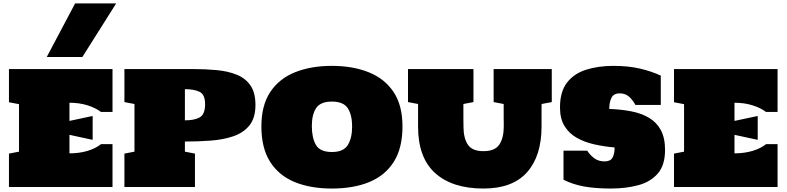

<svg xmlns="http://www.w3.org/2000/svg" viewBox="-20 -1090 4589 1119"><path d="M32.2 0V-194.8L90.8 -206.1V-482.9L32.2 -494.1V-687.5H635.7V-437.5H568.8Q536.1 -461.9 488.8 -476.6Q441.4 -491.2 384.8 -491.2V-385.3L520 -414.1V-274.9L384.8 -304.2V-196.3Q441.9 -196.3 489.5 -210.4Q537.1 -224.6 568.8 -250H635.7V0ZM252.4 -757.8 418 -1070.3H657.2L460 -757.8Z M705.1 0V-194.8L763.7 -206.1V-483.9L705.1 -495.1V-687.5H1105Q1177.7 -687.5 1243.2 -681.4Q1308.6 -675.3 1359.4 -654.8Q1410.2 -634.3 1439.5 -592.3Q1468.8 -550.3 1468.8 -478.5Q1468.8 -402.8 1434.1 -359.6Q1399.4 -316.4 1340.6 -296.1Q1281.7 -275.9 1208.3 -270.5Q1134.8 -265.1 1057.6 -265.1V-206.1L1116.2 -194.8V0ZM1057.6 -388.7Q1115.2 -388.7 1145.3 -406.7Q1175.3 -424.8 1175.3 -482.9Q1175.3 -538.6 1144 -554.4Q1112.8 -570.3 1057.6 -570.3Z M1914.1 8.8Q1789.1 8.8 1696.8 -29.3Q1604.5 -67.4 1554 -147.5Q1503.4 -227.5 1503.4 -353Q1503.4 -476.1 1555.2 -554Q1606.9 -631.8 1699.5 -668.9Q1792 -706.1 1914.1 -706.1Q2036.1 -706.1 2128.9 -668.9Q2221.7 -631.8 2273.7 -554Q2325.7 -476.1 2325.7 -353Q2325.7 -227.5 2275.4 -147.5Q2225.1 -67.4 2132.8 -29.3Q2040.5 8.8 1914.1 8.8ZM1914.1 -204.1Q1982.4 -204.1 2007.3 -245.1Q2032.2 -286.1 2032.2 -353Q2032.2 -419.9 2007.1 -459Q1981.9 -498 1914.1 -498Q1847.7 -498 1822.5 -460Q1797.4 -421.9 1797.4 -355.5Q1797.4 -287.6 1821 -245.8Q1844.7 -204.1 1914.1 -204.1Z M2797.9 8.8Q2616.7 8.8 2516.6 -80.8Q2416.5 -170.4 2416.5 -353V-483.9L2357.9 -495.1V-687.5H2739.3V-495.1L2680.7 -483.9V-402.3Q2680.7 -392.1 2680.9 -381.8Q2681.2 -371.6 2681.2 -362.3V-352.1Q2681.2 -286.1 2706.3 -247.6Q2731.4 -209 2797.9 -209Q2864.7 -209 2890.4 -247.8Q2916 -286.6 2916 -353V-364.3Q2916 -373 2915.8 -383.1Q2915.5 -393.1 2915.5 -403.3V-483.9L2856.9 -495.1V-687.5H3195.8V-495.1L3136.7 -483.9Q3136.2 -476.6 3136.2 -469.5Q3136.2 -462.4 3136.2 -455.6V-353Q3136.2 -181.2 3051.8 -86.2Q2967.3 8.8 2797.9 8.8Z M3539.6 8.8Q3451.7 8.8 3385.5 -2.9Q3319.3 -14.6 3264.2 -42.5V-211.9H3402.3Q3418.5 -186.5 3443.1 -168Q3467.8 -149.4 3503.4 -149.4Q3538.1 -149.4 3550 -171.4Q3562 -193.4 3562 -230.5Q3501.5 -235.8 3444.3 -248.5Q3387.2 -261.2 3342 -286.6Q3296.9 -312 3270.3 -355Q3243.7 -397.9 3243.7 -463.9Q3243.7 -554.7 3283.9 -607.7Q3324.2 -660.6 3394.8 -683.3Q3465.3 -706.1 3555.2 -706.1Q3640.6 -706.1 3707.8 -690.7Q3774.9 -675.3 3831.1 -649.4V-478.5H3683.1Q3669.4 -504.9 3647.5 -525.4Q3625.5 -545.9 3591.8 -545.9Q3556.2 -545.9 3543.5 -519.5Q3530.8 -493.2 3530.8 -455.1Q3599.6 -452.6 3658.7 -441.2Q3717.8 -429.7 3762.2 -403.6Q3806.6 -377.4 3831.3 -332Q3856 -286.6 3856 -216.3Q3856 -127.9 3814 -79.1Q3772 -30.3 3700.4 -10.7Q3628.9 8.8 3539.6 8.8Z M3908.2 0V-194.8L3966.8 -206.1V-482.9L3908.2 -494.1V-687.5H4511.7V-437.5H4444.8Q4412.1 -461.9 4364.7 -476.6Q4317.4 -491.2 4260.7 -491.2V-385.3L4396 -414.1V-274.9L4260.7 -304.2V-196.3Q4317.9 -196.3 4365.5 -210.4Q4413.1 -224.6 4444.8 -250H4511.7V0Z"/></svg>

Font: Holtwood One SC
Style: Regular
Weight: 400
Designer: Vernon Adams
Foundry: Vernon Adams
Version: Version 1.100; ttfautohint (v1.8.4.7-5d5b)